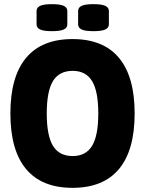

<svg xmlns="http://www.w3.org/2000/svg" viewBox="-20 -896 698 924"><path d="M329 8Q181 8 105.5 -82.5Q30 -173 30 -350Q30 -527 105.5 -617.5Q181 -708 329 -708Q477 -708 552.5 -617.5Q628 -527 628 -350Q628 -173 552.5 -82.5Q477 8 329 8ZM330 -145Q393 -145 423 -194Q453 -243 453 -350Q453 -457 423 -506Q393 -555 330 -555Q265 -555 235 -506Q205 -457 205 -350Q205 -243 235 -194Q265 -145 330 -145ZM430 -746Q390 -746 373 -754Q356 -762 356 -779V-843Q356 -860 373 -868Q390 -876 430 -876Q469 -876 486.5 -868Q504 -860 504 -843V-779Q504 -762 486.5 -754Q469 -746 430 -746ZM230 -746Q191 -746 173.5 -754Q156 -762 156 -779V-843Q156 -860 173.5 -868Q191 -876 230 -876Q269 -876 286.5 -868Q304 -860 304 -843V-779Q304 -762 286.5 -754Q269 -746 230 -746Z"/></svg>

Font: Asap Semi Condensed ExtraBold
Style: Regular
Weight: 800
Width: 4
Designer: Pablo Cosgaya
Foundry: Omnibus-Type
Version: Version 3.001; ttfautohint (v1.8.4.7-5d5b)